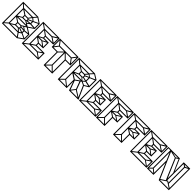

<svg xmlns="http://www.w3.org/2000/svg" viewBox="446 -2198 3796 3796"><g transform="rotate(45 2344.5 -300.0)"><path d="M10 -2V-600H30V-2ZM98 -95V-523H118V-95ZM211 -366V-442H231V-366ZM211 -160V-242H231V-160ZM534 -90V-226H554V-90ZM531 -380V-519H551V-380ZM11 -22H429V-2H11ZM11 -600H430V-580H11ZM98 -523H364L363 -503H98ZM99 -114H371V-94H99ZM409 -389V-469H429V-389ZM416 -139V-217H436V-139ZM211 -178H312V-158H211ZM211 -244H316V-224H211ZM211 -443H307V-423H211ZM211 -381H307V-361H211ZM25 -18 13 -31 100 -110 113 -96ZM217 -225 100 -302 112 -318 228 -240ZM215 -428 98 -506 111 -522 227 -443ZM217 -381 227 -366 109 -295 98 -311ZM224 -180 234 -165 119 -94 109 -110ZM420 -306 430 -299 319 -228 303 -240 413 -310 420 -306 424 -309 554 -226 544 -211 408 -297 420 -306 413 -310 541 -395 551 -380 430 -299 420 -306 408 -297 298 -367 309 -383 424 -309ZM543 -83 417 -141 425 -158 551 -99ZM421 -3 355 -102 370 -113 439 -14ZM540 -526 548 -510 421 -450 413 -467ZM544 -105 554 -90 429 -2 418 -18ZM541 -504 419 -584 430 -600 551 -519ZM426 -154 436 -139 365 -92 354 -108ZM419 -403 429 -389 356 -335 345 -350ZM419 -453 353 -507 364 -523 429 -468ZM425 -204 350 -257 362 -271 436 -217ZM325 -209 297 -229 309 -243 337 -223ZM317 -178V-224H337V-178ZM328 -194 340 -178 312 -158 302 -175ZM429 -219 545 -232V-212L430 -199ZM417 -383 418 -404 540 -396V-376ZM98 -319H407V-299H98ZM354 -516 369 -505 307 -422 293 -433ZM424 -596 436 -584 367 -505 352 -516ZM326 -408 297 -427 307 -443 336 -423ZM316 -381V-423H336V-381ZM327 -397 336 -381 307 -361 297 -378ZM329 -408 323 -426 415 -466 424 -452ZM322 -395 415 -403 417 -384 322 -376ZM329 -191 425 -156 416 -139 323 -173ZM322 -207V-226L424 -218V-199ZM359 -102 295 -163 309 -174 374 -113ZM25 -598 113 -520 100 -506 13 -585Z M582 0 569 -13 681 -102 694 -89ZM569 0V-600H589V0ZM679 -97V-521H699V-97ZM799 -223 686 -307 701 -320 812 -237ZM799 -225V-245H929V-225ZM700 -313 685 -324 799 -385 812 -370ZM681 -506 574 -583 587 -596 694 -519ZM699 -307V-327H819V-307ZM799 -365V-385H929V-365ZM919 -225 799 -316 814 -327 932 -237ZM816 -307 799 -316 919 -385 932 -370ZM919 -225V-385H939V-225ZM789 -160V-245H809V-160ZM579 0V-20H1019V0ZM700 -95 685 -106 795 -180 808 -165ZM685 -87V-107H909V-87ZM795 -160V-180H1019V-160ZM1009 -10 889 -96 904 -107 1022 -22ZM906 -87 889 -96 1009 -180 1022 -165ZM1009 0V-180H1029V0ZM579 -600H1019V-580H579ZM700 -515 808 -435 795 -420 685 -504ZM685 -523H909V-503H685ZM789 -440H1019V-420H789ZM1005 -593 1022 -580 903 -506 888 -520ZM904 -520 1022 -442 1009 -427 886 -511ZM1009 -600H1029V-420H1009ZM789 -365V-440H809V-365Z M1192 0 1179 -13 1291 -125 1304 -112ZM1179 0V-20H1419V0ZM1179 0V-380H1199V0ZM1406 0 1294 -112 1307 -125 1419 -13ZM1040 -366V-386H1188V-366ZM1059 -372 1045 -384 1128 -493 1141 -479ZM1039 -366V-600H1059V-366ZM1289 -110V-481H1309V-110ZM1399 0V-380H1419V0ZM1128 -479 1045 -588 1059 -600 1141 -493ZM1192 -365 1179 -378 1291 -490 1304 -477ZM1405 -365 1293 -477 1306 -490 1418 -378ZM1127 -477V-497H1471V-477ZM1410 -366V-386H1558V-366ZM1040 -580V-600H1558V-580ZM1541 -372 1459 -479 1472 -493 1555 -384ZM1539 -366V-600H1559V-366ZM1472 -479 1459 -493 1541 -600 1555 -588Z M1574 0V-20H1824V0ZM1574 0V-600H1594V0ZM1804 0V-228H1824V0ZM1578 -600H1598ZM1587 0 1574 -13 1679 -114 1692 -101ZM1811 0 1683 -101 1695 -114 1824 -13ZM1675 -99V-515H1695V-99ZM1889 0 1808 -227 1826 -232 1909 -7ZM1890 0V-20H2136V0ZM2132 0 2010 -274 2030 -279 2153 0ZM2109 -327V-530H2129V-327ZM2025 -265 2015 -280 2119 -343 2129 -327ZM1941 -301 1931 -315 1996 -371 2007 -359ZM1679 -301V-321H1948V-301ZM1578 -600H2016V-580H1578ZM1675 -520H1937V-500H1675ZM2000 -458 1992 -474 2114 -527 2121 -509ZM1946 -507 1930 -517 2005 -598 2018 -585ZM2121 -512 2003 -586 2016 -600 2129 -530ZM1995 -458 1929 -508 1938 -522 2003 -473ZM1973 -101 1905 -284 1925 -292 1992 -110ZM1886 -434 1872 -446 1933 -515 1948 -502ZM1810 -213 1681 -297 1694 -315 1825 -228ZM1821 -212 1810 -228 1940 -318 1951 -304ZM1988 -355 1992 -375 2119 -346 2115 -325ZM1941 -302 1949 -318 2028 -281 2020 -264ZM1788 -450H1886V-430H1788ZM1808 -450V-359H1788V-450ZM1678 -504 1686 -519 1805 -446 1793 -431ZM1788 -379H1886V-359H1788ZM2006 -473V-361H1986V-473ZM1914 -428V-382H1894V-428ZM1688 -309 1680 -325 1799 -378 1806 -360ZM1874 -373 1899 -392 1912 -378 1886 -359ZM1874 -436 1886 -450 1912 -429 1894 -419ZM1974 -126 1988 -116 1906 -9 1889 -17ZM2125 -11 1976 -104 1989 -118 2136 -25ZM1870 -366 1882 -376 1951 -314 1940 -303ZM1902 -413 1896 -431 1994 -477 2004 -461ZM1906 -394 2000 -372 1992 -354 1897 -377ZM1684 -497 1584 -576 1598 -588 1697 -511Z M2181 0 2168 -13 2280 -102 2293 -89ZM2168 0V-600H2188V0ZM2278 -97V-521H2298V-97ZM2398 -223 2285 -307 2300 -320 2411 -237ZM2398 -225V-245H2528V-225ZM2299 -313 2284 -324 2398 -385 2411 -370ZM2280 -506 2173 -583 2186 -596 2293 -519ZM2298 -307V-327H2418V-307ZM2398 -365V-385H2528V-365ZM2518 -225 2398 -316 2413 -327 2531 -237ZM2415 -307 2398 -316 2518 -385 2531 -370ZM2518 -225V-385H2538V-225ZM2388 -160V-245H2408V-160ZM2178 0V-20H2618V0ZM2299 -95 2284 -106 2394 -180 2407 -165ZM2284 -87V-107H2508V-87ZM2394 -160V-180H2618V-160ZM2608 -10 2488 -96 2503 -107 2621 -22ZM2505 -87 2488 -96 2608 -180 2621 -165ZM2608 0V-180H2628V0ZM2178 -600H2618V-580H2178ZM2299 -515 2407 -435 2394 -420 2284 -504ZM2284 -523H2508V-503H2284ZM2388 -440H2618V-420H2388ZM2604 -593 2621 -580 2502 -506 2487 -520ZM2503 -520 2621 -442 2608 -427 2485 -511ZM2608 -600H2628V-420H2608ZM2388 -365V-440H2408V-365Z M2656 0 2643 -13 2755 -122 2768 -109ZM2643 0V-600H2663V0ZM2753 -111V-526H2773V-111ZM2873 -223 2753 -304 2768 -317 2886 -237ZM2863 -225V-245H3003V-225ZM2768 -295 2753 -306 2873 -385 2886 -370ZM2755 -511 2643 -587 2656 -600 2768 -524ZM2773 -297V-317H2893V-297ZM2863 -365V-385H3003V-365ZM2993 -225 2873 -306 2888 -317 3006 -237ZM2890 -297 2873 -306 2993 -385 3006 -370ZM2993 -225V-385H3013V-225ZM2863 0V-238H2883V0ZM2653 -600H3093V-580H2653ZM2774 -520 2882 -440 2869 -425 2759 -509ZM2759 -528H2983V-508H2759ZM2863 -445H3093V-425H2863ZM3079 -593 3096 -580 2977 -511 2962 -525ZM2980 -528 3096 -447 3083 -432 2962 -519ZM3083 -600H3103V-425H3083ZM2863 -372V-443H2883V-372ZM2643 0V-20H2883V0ZM2870 0 2758 -112 2771 -125 2883 -13Z M3131 0 3118 -13 3230 -122 3243 -109ZM3118 0V-600H3138V0ZM3228 -111V-526H3248V-111ZM3348 -223 3228 -304 3243 -317 3361 -237ZM3338 -225V-245H3478V-225ZM3243 -295 3228 -306 3348 -385 3361 -370ZM3230 -511 3118 -587 3131 -600 3243 -524ZM3248 -297V-317H3368V-297ZM3338 -365V-385H3478V-365ZM3468 -225 3348 -306 3363 -317 3481 -237ZM3365 -297 3348 -306 3468 -385 3481 -370ZM3468 -225V-385H3488V-225ZM3338 0V-238H3358V0ZM3128 -600H3568V-580H3128ZM3249 -520 3357 -440 3344 -425 3234 -509ZM3234 -528H3458V-508H3234ZM3338 -445H3568V-425H3338ZM3554 -593 3571 -580 3452 -511 3437 -525ZM3455 -528 3571 -447 3558 -432 3437 -519ZM3558 -600H3578V-425H3558ZM3338 -372V-443H3358V-372ZM3118 0V-20H3358V0ZM3345 0 3233 -112 3246 -125 3358 -13Z M3606 0 3593 -13 3705 -102 3718 -89ZM3593 0V-600H3613V0ZM3703 -97V-521H3723V-97ZM3823 -223 3710 -307 3725 -320 3836 -237ZM3823 -225V-245H3953V-225ZM3724 -313 3709 -324 3823 -385 3836 -370ZM3705 -506 3598 -583 3611 -596 3718 -519ZM3723 -307V-327H3843V-307ZM3823 -365V-385H3953V-365ZM3943 -225 3823 -316 3838 -327 3956 -237ZM3840 -307 3823 -316 3943 -385 3956 -370ZM3943 -225V-385H3963V-225ZM3813 -160V-245H3833V-160ZM3603 0V-20H4043V0ZM3724 -95 3709 -106 3819 -180 3832 -165ZM3709 -87V-107H3933V-87ZM3819 -160V-180H4043V-160ZM4033 -10 3913 -96 3928 -107 4046 -22ZM3930 -87 3913 -96 4033 -180 4046 -165ZM4033 0V-180H4053V0ZM3603 -600H4043V-580H3603ZM3724 -515 3832 -435 3819 -420 3709 -504ZM3709 -523H3933V-503H3709ZM3813 -440H4043V-420H3813ZM4029 -593 4046 -580 3927 -506 3912 -520ZM3928 -520 4046 -442 4033 -427 3910 -511ZM4033 -600H4053V-420H4033ZM3813 -365V-440H3833V-365Z M4068 0V-600H4088V0ZM4230 0V-399L4250 -367V0ZM4659 0V-600H4679V0ZM4568 -92V-549H4588V-77ZM4663 -18 4526 -108 4536 -123 4673 -34ZM4410 -20 4400 -36 4536 -123 4546 -108ZM4082 -9 4069 -22 4152 -103 4165 -90ZM4237 -11 4144 -88 4155 -102 4249 -25ZM4398 0V-20H4677V0ZM4397 0 4145 -581 4163 -589 4416 -8ZM4069 0V-20H4250V0ZM4068 -580V-600H4389V-580ZM4324 -538 4313 -553 4382 -597 4393 -582ZM4508 -281 4371 -593 4389 -600 4510 -318ZM4498 -85V-600H4518V-94ZM4143 -83V-582H4163V-83ZM4498 -580V-600H4679V-580ZM4578 -531 4568 -549 4667 -596 4676 -581ZM4500 -93 4306 -549 4324 -557 4519 -101ZM4315 -538 4116 -584 4127 -599 4326 -553ZM4584 -531 4499 -584 4508 -599 4594 -549Z"/></g></svg>

Font: Octagon Variable
Style: Regular
Weight: 400
Designer: Alexander Royter, Emma Schmalisch, Felix Willnauer, Friederike Temme, Greta Wachholz, Jason Tsiakas, Julia Baskal, Julia
Foundry: Type Design @ HAW Hamburg
Version: Version 1.000